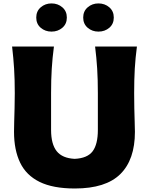

<svg xmlns="http://www.w3.org/2000/svg" viewBox="-20 -1080 865 1116"><path d="M415 15.6Q288.1 15.6 210.2 -22.7Q132.3 -61 96.9 -134.8Q61.5 -208.5 61.5 -314Q61.5 -335.4 62.5 -371.6Q63.5 -407.7 64.7 -451.4Q65.9 -495.1 65.9 -538.6Q65.9 -617.7 62 -680.4Q58.1 -743.2 50.3 -809.6H293.5Q284.7 -743.2 280.8 -680.4Q276.9 -617.7 276.9 -538.6V-324.7Q276.9 -242.2 309.6 -201.2Q342.3 -160.2 414.1 -156.7Q488.3 -160.2 518.6 -200.9Q548.8 -241.7 548.8 -324.7V-538.6Q548.8 -617.7 544.9 -680.4Q541 -743.2 532.7 -809.6H775.9Q767.1 -743.2 763.4 -680.4Q759.8 -617.7 759.8 -538.6Q759.8 -495.1 760.7 -450.7Q761.7 -406.2 762.9 -369.9Q764.2 -333.5 764.2 -313.5Q764.2 -151.9 679.4 -68.1Q594.7 15.6 415 15.6ZM463.6 -977.9Q463.6 -1015 489.7 -1037.5Q515.7 -1060.1 552.2 -1060.1Q589.3 -1060.1 615.4 -1037.5Q641.4 -1015 641.4 -977.9Q641.4 -940.9 615.4 -918.6Q589.3 -896.3 552.2 -896.3Q515.7 -896.3 489.7 -918.6Q463.6 -940.9 463.6 -977.9ZM190.7 -977.9Q190.7 -1015 216.7 -1037.5Q242.8 -1060.1 279.3 -1060.1Q316.4 -1060.1 342.4 -1037.5Q368.5 -1015 368.5 -977.9Q368.5 -940.9 342.4 -918.6Q316.4 -896.3 279.3 -896.3Q242.8 -896.3 216.7 -918.6Q190.7 -940.9 190.7 -977.9Z"/></svg>

Font: Pinar DS4 ExtraBold
Style: Regular
Weight: 800
Designer: Amin Abedi
Version: Version 3.000